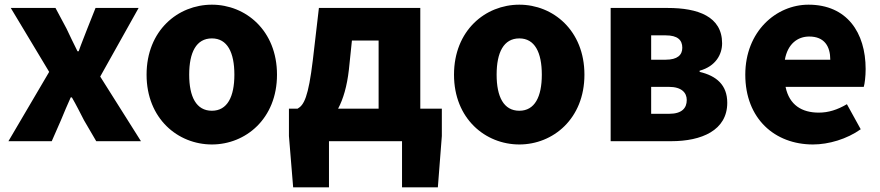

<svg xmlns="http://www.w3.org/2000/svg" viewBox="-20 -603 3759 820"><path d="M16 0H201L240 -89C254 -123 268 -156 282 -187H287C305 -156 322 -122 339 -89L391 0H582L408 -276L572 -569H388L353 -481C341 -449 327 -416 316 -384H311C295 -416 279 -449 264 -481L217 -569H26L190 -296Z M885 14C1029 14 1163 -96 1163 -284C1163 -473 1029 -583 885 -583C740 -583 606 -473 606 -284C606 -96 740 14 885 14ZM885 -130C818 -130 788 -190 788 -284C788 -379 818 -439 885 -439C951 -439 981 -379 981 -284C981 -190 951 -130 885 -130Z M1483 -430H1597V-139H1424C1446 -180 1462 -235 1470 -305ZM1775 -139V-569H1342L1316 -346C1297 -188 1278 -154 1251 -139H1214V-22L1232 197H1385V0H1697V197H1850L1867 -22V-139Z M2198 14C2342 14 2476 -96 2476 -284C2476 -473 2342 -583 2198 -583C2053 -583 1919 -473 1919 -284C1919 -96 2053 14 2198 14ZM2198 -130C2131 -130 2101 -190 2101 -284C2101 -379 2131 -439 2198 -439C2264 -439 2294 -379 2294 -284C2294 -190 2264 -130 2198 -130Z M2588 0H2847C2976 0 3086 -46 3086 -164C3086 -240 3040 -279 2968 -296V-301C3037 -320 3064 -371 3064 -418C3064 -533 2960 -569 2832 -569H2588ZM2761 -348V-452H2823C2874 -452 2894 -432 2894 -399C2894 -368 2873 -348 2823 -348ZM2761 -117V-232H2837C2891 -232 2913 -207 2913 -176C2913 -142 2893 -117 2838 -117Z M3452 14C3519 14 3597 -9 3656 -51L3597 -158C3556 -134 3518 -122 3477 -122C3405 -122 3351 -154 3335 -232H3669C3673 -245 3677 -277 3677 -308C3677 -464 3597 -583 3433 -583C3295 -583 3163 -469 3163 -284C3163 -96 3289 14 3452 14ZM3332 -348C3344 -416 3387 -447 3436 -447C3501 -447 3526 -405 3526 -348Z"/></svg>

Font: Noto Sans CJK KR Black
Style: Regular
Weight: 900
Designer: Ryoko NISHIZUKA (kana & ideographs); Paul D. Hunt (Latin, Greek & Cyrillic); Wenlong ZHANG (bopomofo); Sandoll Communica
Foundry: Adobe Systems Incorporated
Version: Version 1.004;PS 1.004;hotconv 1.0.82;makeotf.lib2.5.63406